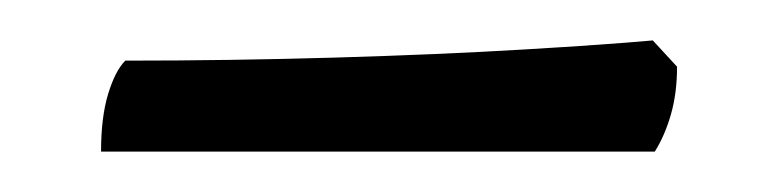

<svg xmlns="http://www.w3.org/2000/svg" viewBox="-20 -345 382 95"><path d="M30 -270Q30 -287 33.5 -298.5Q37 -310 42 -315Q94 -315 145.5 -316.5Q197 -318 239 -320.5Q281 -323 303 -325L315 -312Q315 -299 312 -288.5Q309 -278 304 -270Z"/></svg>

Font: Texturina 12pt ExtraLight
Style: Regular
Weight: 250
Designer: Guillermo Torres Carreño
Foundry: Omnibus-Type
Version: Version 1.002